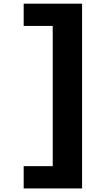

<svg xmlns="http://www.w3.org/2000/svg" viewBox="-20 -802 475 1058"><path d="M432.3 236.4H110.5V113.6H270.5V-659.1H110.5V-781.8H432.3Z"/></svg>

Font: Spartan MB Black
Style: Regular
Weight: 900
Designer: Matt Bailey, Mirko Velimirovic
Foundry: Matt Bailey
Version: Version 1.005